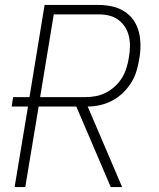

<svg xmlns="http://www.w3.org/2000/svg" viewBox="-20 -755 640 775"><path d="M427 0 288 -325H136L82 0H39L93 -325H27L33 -363H99L160 -735H378Q406 -735 433 -729Q460 -723 482 -709Q504 -695 519 -673.5Q534 -652 540.5 -626Q547 -600 547 -572Q547 -544 542 -516Q538 -492 530.5 -467Q523 -442 508.5 -419.5Q494 -397 474.5 -378.5Q455 -360 431.5 -348Q408 -336 383 -330.5Q358 -325 334 -325L473 0ZM142 -363H325Q346 -363 367 -367Q388 -371 407.5 -381Q427 -391 444 -406.5Q461 -422 472.5 -441Q484 -460 490.5 -481Q497 -502 500 -522Q504 -544 504.5 -565.5Q505 -587 500.5 -607.5Q496 -628 485 -645.5Q474 -663 457.5 -675Q441 -687 421 -692Q401 -697 379 -697H197Z"/></svg>

Font: Iosevka Extralight Extended
Style: Italic
Weight: 200
Width: 7
Italic angle: -9°
Monospace: yes
Designer: Belleve Invis
Foundry: Belleve Invis
Version: Version 32.5.0; ttfautohint (v1.8.4)